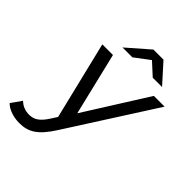

<svg xmlns="http://www.w3.org/2000/svg" viewBox="-357 -881 1225 1225"><g transform="rotate(45 255.5 -268.5)"><path d="M346 -683 429 -607H513L396 -737H305L156 -607H245ZM516 -530 249 -106 147 -530H51L179 -3L152 39C114 98 82 118 38 118C0 118 -30 104 -52 82L-102 153C-74 183 -20 200 31 200C114 200 168 166 237 58L613 -530Z"/></g></svg>

Font: AWKNG-Font Medium
Style: Italic
Weight: 500
Italic angle: -11.3°
Designer: Awakening Church
Foundry: Awakening Church
Version: Version 1.700;PS 001.700;hotconv 1.0.88;makeotf.lib2.5.64775